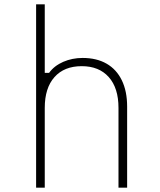

<svg xmlns="http://www.w3.org/2000/svg" viewBox="-20 -868 740 888"><path d="M147 0V-848H187V-531H207Q231 -564 272.5 -582Q314 -600 362 -600Q427 -600 473 -573.5Q519 -547 543.5 -496.5Q568 -446 568 -375V0H528V-369Q528 -461 483 -511.5Q438 -562 358 -562Q277 -562 232 -511.5Q187 -461 187 -369V0Z"/></svg>

Font: Martian Mono SemiExpanded Thin
Style: Regular
Weight: 250
Monospace: yes
Version: Version 0.930